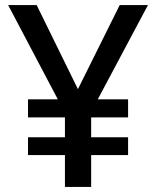

<svg xmlns="http://www.w3.org/2000/svg" viewBox="-20 -734 615 754"><path d="M286 -384 450 -714H561L364 -344H483V-273H338V-195H483V-125H338V0H235V-125H90V-195H235V-273H90V-344H207L12 -714H124Z"/></svg>

Font: Noto Sans Lao Looped Medium
Style: Regular
Weight: 500
Designer: Mark Frömberg, Ben Mitchell
Foundry: The Fontpad Ltd
Version: Version 1.002; ttfautohint (v1.8.4.7-5d5b)